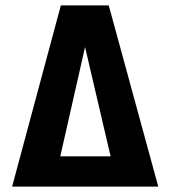

<svg xmlns="http://www.w3.org/2000/svg" viewBox="-20 -692 631 712"><path d="M205.6 -671.9H383.3L566.9 0H24.9ZM390.1 -112.3 295.4 -517.6 203.6 -112.3Z"/></svg>

Font: Paytone One
Style: Regular
Weight: 400
Designer: vernon adams
Foundry: vernon adams
Version: 1.000